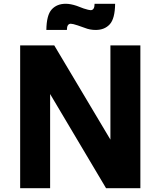

<svg xmlns="http://www.w3.org/2000/svg" viewBox="-20 -999 852 1019"><path d="M87 0ZM725 -758V0H543L246 -500V0H87V-758H268L566 -258V-758ZM329 -979Q354 -979 387 -968L424 -954Q452 -945 461 -945Q482 -945 482 -979H591Q590 -900 562.5 -870Q535 -840 488 -840Q457 -840 430 -851L393 -864Q366 -873 356 -873Q335 -873 335 -840H226Q227 -919 254.5 -949Q282 -979 329 -979Z"/></svg>

Font: Biryani ExtraBold
Style: Regular
Weight: 800
Designer: Dan Reynolds and Mathieu Reguer
Foundry: Dan Reynolds and Mathieu Reguer
Version: Version 1.004; ttfautohint (v1.1) -l 5 -r 5 -G 72 -x 0 -D la